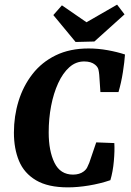

<svg xmlns="http://www.w3.org/2000/svg" viewBox="-20 -795 565 828"><path d="M273 13Q187 13 135.5 -17.5Q84 -48 62 -101Q40 -154 40 -223Q40 -294 60 -359Q80 -424 120 -475.5Q160 -527 220.5 -556.5Q281 -586 362 -586Q403 -586 444.5 -578.5Q486 -571 519 -560Q517 -529 510 -484Q503 -439 491 -398H413L408 -472Q407 -484 404.5 -495Q402 -506 390 -516Q373 -530 343 -530Q307 -530 279 -505Q251 -480 231 -436.5Q211 -393 200.5 -338.5Q190 -284 190 -224Q190 -144 215 -93Q240 -42 295 -42Q309 -42 320.5 -45.5Q332 -49 340 -55Q351 -63 356 -73Q361 -83 365 -93L395 -181L473 -178Q475 -146 471 -100.5Q467 -55 456 -18Q412 -3 363.5 5Q315 13 273 13ZM517 -733 387 -616 306 -614 210 -730 247 -772 353 -699 485 -775Z"/></svg>

Font: Rasa
Style: Bold Italic
Weight: 700
Italic angle: -7.10001°
Designer: Anna Giedrys (Yrsa+Rasa design), David Brezina (Yrsa art-direction, Rasa art-direction, design)
Foundry: Rosetta Type Foundry
Version: Version 2.004